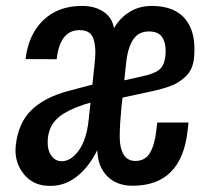

<svg xmlns="http://www.w3.org/2000/svg" viewBox="-20 -606 689 635"><path d="M133.8 8.3Q84.5 4.9 55.7 -34.2Q31.2 -66.9 31.2 -109.4Q31.2 -117.2 32.2 -125.5Q40.5 -199.2 83.5 -241.5Q126.5 -283.7 204.6 -304.7L285.6 -326.2L293.5 -401.4Q295.4 -419.4 295.4 -434.1Q294.9 -462.9 288.1 -480.5Q277.3 -506.8 242.7 -506.3Q178.2 -506.3 167.5 -410.2L64.5 -410.6Q74.2 -492.2 123.3 -539.3Q172.4 -586.4 251 -586.4Q293.9 -586.4 322.5 -567.1Q351.1 -547.9 356.9 -512.7Q376 -546.4 408.4 -566.4Q440.9 -586.4 481.4 -586.4Q559.6 -586.4 594.7 -540.5Q623.5 -503.4 623 -442.9Q623 -428.7 621.6 -413.6Q619.6 -394 612.3 -378.4Q605 -362.8 592 -351.3Q579.1 -339.8 566.2 -332Q553.2 -324.2 532.7 -317.6Q512.2 -311 497.6 -307.6Q482.9 -304.2 460 -299.3L385.3 -283.2L381.8 -253.4Q376 -192.9 376 -158.7Q376 -143.6 377 -133.3Q384.3 -73.7 427.7 -73.7Q460 -73.7 475.8 -100.1Q491.7 -126.5 497.1 -175.3L500 -200.7H603.5L600.6 -175.3Q581.1 8.3 418.5 8.3Q365.7 8.3 334.5 -23.4Q303.2 -55.2 301.8 -109.4Q273.4 -51.8 230.5 -19.5Q192.9 8.8 146.5 8.8Q140.1 8.8 133.8 8.3ZM184.1 -72.8Q214.8 -72.8 240.7 -108.6Q266.6 -144.5 273.4 -211.4L279.3 -266.6Q259.8 -261.7 230 -250Q187 -232.9 164.6 -209.2Q142.1 -185.5 138.2 -147.9Q137.7 -140.6 137.7 -134.3Q137.7 -108.9 148.4 -92.8Q162.1 -72.8 184.1 -72.8ZM391.1 -340.3 450.2 -353.5Q489.3 -361.8 506.6 -375.5Q523.9 -389.2 527.3 -423.3Q527.8 -430.7 527.8 -437.5Q527.8 -462.9 518.1 -480.5Q505.4 -502 472.7 -502Q438 -502 420.2 -474.9Q402.3 -447.8 397 -396.5Z"/></svg>

Font: Oswald
Style: Regular
Weight: 400
Designer: Vernon Adams
Foundry: Vernon Adams
Version: 3.0; ttfautohint (v0.94.23-7a4d-dirty) -l 8 -r 50 -G 200 -x 